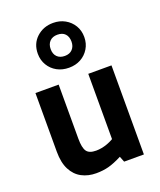

<svg xmlns="http://www.w3.org/2000/svg" viewBox="-148 -894 830 994"><g transform="rotate(-20 267.5 -397.0)"><path d="M209 7.3Q165 7.3 129.9 -11.2Q94.7 -29.8 74.7 -68.6Q54.7 -107.4 54.7 -167V-490.7H182.6V-192.4Q182.6 -143.1 196.5 -123Q210.4 -103 248.5 -103Q278.8 -103 310.1 -114.3Q341.3 -125.5 368.7 -146.5L345.7 -67.9V-490.7H473.6V0H364.7L352.5 -31.2Q309.6 -9.3 278.3 -1Q247.1 7.3 209 7.3ZM264.2 -554.2Q227.1 -554.2 198.2 -570.1Q169.4 -585.9 152.6 -614Q135.7 -642.1 135.7 -677.2Q135.7 -732.4 172.9 -766.6Q210 -800.8 264.2 -800.8Q300.3 -800.8 329.1 -784.7Q357.9 -768.6 374.8 -740.7Q391.6 -712.9 391.6 -677.2Q391.6 -641.6 374.5 -613.5Q357.4 -585.4 328.9 -569.8Q300.3 -554.2 264.2 -554.2ZM264.2 -619.1Q291 -619.1 306.2 -635.3Q321.3 -651.4 321.3 -677.2Q321.3 -704.6 306.6 -720.2Q292 -735.8 264.2 -735.8Q237.3 -735.8 221.9 -720Q206.5 -704.1 206.5 -677.2Q206.5 -649.9 221.9 -634.5Q237.3 -619.1 264.2 -619.1Z"/></g></svg>

Font: Anaheim
Style: Bold
Weight: 700
Version: Version 2.001